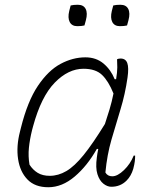

<svg xmlns="http://www.w3.org/2000/svg" viewBox="-20 -777 640 807"><path d="M339 -536Q384 -536 415 -510Q446 -484 462 -444H468Q473 -474 473 -494Q473 -514 472 -528Q478 -531 487 -531Q508 -531 515 -512Q522 -493 516 -451Q506 -381 486.5 -317.5Q467 -254 448.5 -190Q430 -126 423 -52Q432 -36 452 -36Q474 -36 501 -62Q528 -88 542 -123H548Q548 -111 546.5 -98.5Q545 -86 540 -67Q531 -37 512 -18Q486 8 448 8Q431 8 414.5 -5Q398 -18 389.5 -45Q381 -72 387 -115Q389 -132 393 -151H387Q347 -80 294 -35Q241 10 183 10Q127 10 95.5 -22.5Q64 -55 56 -108.5Q48 -162 64 -224L68 -240Q96 -352 139.5 -416.5Q183 -481 234.5 -508.5Q286 -536 339 -536ZM104 -85Q118 -63 138.5 -50.5Q159 -38 189 -38Q225 -38 259 -58Q293 -78 331.5 -125.5Q370 -173 421 -256Q431 -286 440.5 -317.5Q450 -349 457 -384Q436 -436 409 -462Q382 -488 331 -488Q267 -488 210 -429.5Q153 -371 119 -246L115 -231Q105 -191 101.5 -155.5Q98 -120 104 -85ZM277 -754Q289 -757 307 -757Q331 -757 340 -739.5Q349 -722 341 -692L335 -670Q323 -667 305 -667Q282 -667 273 -684.5Q264 -702 271 -731ZM456 -754Q468 -757 486 -757Q510 -757 519 -739.5Q528 -722 520 -692L514 -670Q502 -667 484 -667Q461 -667 452 -684.5Q443 -702 450 -731Z"/></svg>

Font: Recursive Mn Csl St Lt
Style: Italic
Weight: 300
Italic angle: -15°
Monospace: yes
Version: Version 1.079;hotconv 1.0.112;makeotfexe 2.5.65598; ttfautoh